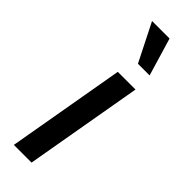

<svg xmlns="http://www.w3.org/2000/svg" viewBox="-239 -709 721 721"><g transform="rotate(45 122.0 -348.0)"><path d="M33 0 115 -470H209L127 0ZM147 -545 71 -696H164L209 -545Z"/></g></svg>

Font: Gantari Medium
Style: Italic
Weight: 500
Italic angle: -10°
Designer: Anugrah Pasau
Foundry: Lafontype
Version: Version 1.000